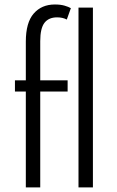

<svg xmlns="http://www.w3.org/2000/svg" viewBox="-20 -815 508 835"><path d="M92.3 0V-416.8H45V-465.5H92.3V-634.1Q92.3 -716.8 126.6 -756.1Q160.9 -795.5 218.6 -795.5Q243.2 -795.5 260.5 -790.5Q277.7 -785.5 288.2 -779.5L270.5 -730Q252.7 -739.5 228.2 -739.5Q191.8 -739.5 173.4 -715.7Q155 -691.8 155 -635.9V-465.5H274.1V-416.8H155V0ZM321.4 0V-781.8H384.1V0Z"/></svg>

Font: Spartan
Style: Regular
Weight: 400
Designer: Matt Bailey, Mirko Velimirovic
Foundry: Matt Bailey
Version: Version 1.005